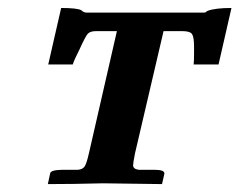

<svg xmlns="http://www.w3.org/2000/svg" viewBox="-20 -465 606 486"><path d="M321.8 -77.1Q316.9 -52.2 316.9 -46.9Q316.9 -37.1 331.1 -35.2H371.1Q397.9 -35.2 396 -24.9L390.1 1L241.2 -1Q163.1 1 101.1 1L106.9 -25.9Q107.9 -34.7 137.2 -35.2H176.8Q189 -36.1 194.1 -43.5Q199.2 -50.8 205.1 -77.1L275.9 -386.2H223.1Q208 -386.2 201.9 -379.2Q195.8 -372.1 181.2 -339.8Q168.9 -315.9 164.1 -301.8H102.1L134.8 -444.8Q175.8 -444.8 186 -439Q191.9 -433.1 199.2 -433.1H496.1Q499 -433.1 500 -433.6Q501 -434.1 502.4 -435.5Q503.9 -437 506.8 -438Q525.9 -444.8 565.9 -444.8L533.2 -301.8H470.2Q471.2 -311.5 471.2 -330.1V-346.2Q471.2 -371.1 466.1 -378.7Q460.9 -386.2 441.9 -386.2H394Z"/></svg>

Font: Linux Libertine O
Style: Semibold Italic
Weight: 600
Italic angle: -11.5°
Designer: Philipp H. Poll
Foundry: Philipp H. Poll
Version: Version 5.1.2